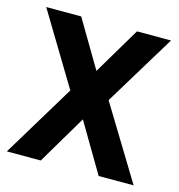

<svg xmlns="http://www.w3.org/2000/svg" viewBox="-93 -623 652 700"><g transform="rotate(15 233.0 -273.0)"><path d="M304.5 -276.5 473 0H341L232 -184.5L122.5 0H-5.5L160.5 -274.5L-3 -545.5H129L234 -368L339.5 -545.5H468Z"/></g></svg>

Font: Encode Sans Condensed SemiBold
Style: Regular
Weight: 600
Width: 3
Designer: Multiple Designers
Foundry: Impallari Type
Version: Version 2.000